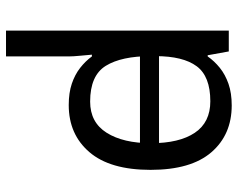

<svg xmlns="http://www.w3.org/2000/svg" viewBox="-98 -702 810 655"><g transform="rotate(-90 307.5 -375.0)"><path d="M104 -238V-303H480V-238ZM275 10Q175 10 115 -59.5Q55 -129 55 -267Q55 -405 115.5 -475.5Q176 -546 276 -546Q318 -546 349 -535.5Q380 -525 403 -507Q426 -489 442 -467H448Q447 -480 444.5 -505.5Q442 -531 442 -546V-760H530V0H459L446 -72H442Q426 -49 403 -30.5Q380 -12 348.5 -1Q317 10 275 10ZM289 -63Q374 -63 408.5 -109.5Q443 -156 443 -250V-266Q443 -366 410 -419.5Q377 -473 288 -473Q217 -473 181.5 -416.5Q146 -360 146 -265Q146 -169 181.5 -116Q217 -63 289 -63Z"/></g></svg>

Font: guzrati15
Style: Regular
Weight: 400
Designer: Jelle Bosma - Monotype Design Team
Foundry: Monotype Imaging Inc.
Version: Version 2.006